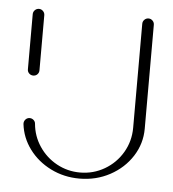

<svg xmlns="http://www.w3.org/2000/svg" viewBox="-43 -559 524 582"><g transform="rotate(5 219.5 -268.0)"><path d="M53 -315.6Q45.6 -315.6 40.4 -320.6Q35.2 -325.6 35.2 -333V-500.7Q35.2 -508.1 40.4 -513.3Q45.6 -518.5 53 -518.5Q60 -518.5 65.2 -513.3Q70.4 -508.1 70.4 -500.7V-333Q70.4 -325.9 65.4 -320.7Q60.4 -315.6 53 -315.6ZM386.3 -518.5Q393.3 -518.5 398.5 -513.3Q403.7 -508.1 403.7 -500.7V-184.4Q403.7 -139.3 379.1 -100.7Q354.4 -62.2 312.2 -39.4Q270 -16.7 219.6 -16.7Q172.2 -16.7 132 -36.7Q91.9 -56.7 66.5 -90.9Q41.1 -125.2 36.3 -166.7Q35.6 -174.4 40.7 -180.4Q45.9 -186.3 53.7 -186.3Q60.4 -186.3 65.6 -181.7Q70.7 -177 71.1 -170.4Q74.4 -133 95.2 -102Q115.9 -71.1 148.7 -53.1Q181.5 -35.2 219.6 -35.2Q260 -35.2 294.3 -55.2Q328.5 -75.2 348.5 -109.4Q368.5 -143.7 368.5 -184.4V-500.7Q368.5 -508.1 373.7 -513.3Q378.9 -518.5 386.3 -518.5Z"/></g></svg>

Font: 26F Galaxy Sans Light
Style: Regular
Weight: 300
Designer: C₂₉H₂₅N₃O₅
Version: Version 1.100